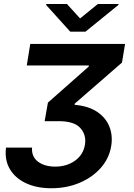

<svg xmlns="http://www.w3.org/2000/svg" viewBox="-20 -770 687 981"><path d="M10.7 -16H143.8Q140.3 30.2 174 55.8Q207.7 81.3 262.1 81.3Q320 81.3 362.6 51.5Q405.2 21.7 414.1 -31.2Q421.9 -81 390.4 -115.9Q359 -150.9 279.8 -150.9H208.1L224.8 -245.7L433.9 -430.4V-435.4H116.8L134.6 -545.5H619L603.3 -450.3L361.5 -240.1V-234.4Q432.5 -228.3 476.9 -198.2Q521.3 -168 539.1 -122.5Q556.8 -77.1 548.3 -24.5Q538 39.1 494.9 87.9Q451.7 136.7 386.2 164.2Q320.7 191.8 242.5 191.8Q168 191.8 112.9 166.2Q57.9 140.6 30.4 93.9Q2.8 47.2 10.7 -16ZM322.1 -749.6 389.2 -675.8 480.1 -749.6H585.9L584.9 -744.7L416.9 -608.3H338.8L215.6 -744.7L216.6 -749.6Z"/></svg>

Font: Inter UI Semi Bold
Style: Italic
Weight: 600
Italic angle: -9.39999°
Designer: Rasmus Andersson
Foundry: rsms
Version: 3.2;8d6f07862